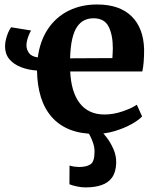

<svg xmlns="http://www.w3.org/2000/svg" viewBox="-20 -586 692 856"><path d="M405 11Q340 11 291.5 -8.2Q243 -27.5 210.8 -64.2Q178.5 -101 162.2 -153.2Q146 -205.5 145 -271.5Q105.5 -274 73 -286.8Q40.5 -299.5 21.5 -322.5Q2.5 -345.5 2.5 -379Q2.5 -395.5 6.8 -412Q11 -428.5 17.2 -442.5Q23.5 -456.5 29.5 -464.5L118.5 -450Q111 -438 104.5 -418.8Q98 -399.5 98 -383Q98 -366 108.8 -350.2Q119.5 -334.5 148.5 -330Q158.5 -404.5 194 -457.2Q229.5 -510 285.5 -538Q341.5 -566 412.5 -566Q513 -566 566.5 -513.5Q620 -461 622.5 -366Q622.5 -333 620.5 -309.2Q618.5 -285.5 614.5 -267.5H293Q295 -222.5 305.5 -187Q316 -151.5 335 -126.5Q354 -101.5 381.8 -88.5Q409.5 -75.5 445.5 -75.5Q485.5 -75.5 526.5 -89.5Q567.5 -103.5 590 -119L613.5 -67Q598 -50 565.5 -32Q533 -14 491.2 -1.5Q449.5 11 405 11ZM292.5 -326 481 -327Q481.5 -337 482.2 -348.5Q483 -360 483 -370.5Q483 -431 464 -467.8Q445 -504.5 397 -504.5Q375 -504.5 356.8 -496Q338.5 -487.5 324.5 -467.8Q310.5 -448 302.2 -413.2Q294 -378.5 292.5 -326ZM361 249.5Q343 249.5 322.8 245.2Q302.5 241 289.5 235.5L290 152Q300 155.5 313 157Q326 158.5 332.5 158.5Q365 158.5 383.2 146.8Q401.5 135 401.5 90Q401.5 71.5 395.5 53Q389.5 34.5 381.8 19.8Q374 5 368.5 -2L410.5 -6.5L430 -2Q441 7.5 457.2 29Q473.5 50.5 486.2 79.8Q499 109 498 142Q496.5 182 479.5 205.5Q462.5 229 432.5 239.2Q402.5 249.5 361 249.5Z"/></svg>

Font: Merriweather 28pt
Style: Bold
Weight: 700
Version: Version 2.100